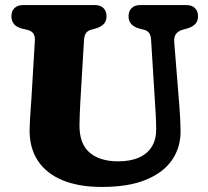

<svg xmlns="http://www.w3.org/2000/svg" viewBox="-20 -720 822 759"><path d="M593.4 -303.4 577.4 -560.6Q576.4 -579.9 569.5 -589.5Q562.7 -599.1 548.4 -602.6L530.4 -607.2Q510.2 -612.8 499.2 -624.6Q488.2 -636.4 488.2 -656Q488.2 -676 500.3 -688Q512.4 -700 534.8 -700H716.2Q738.7 -700 750.7 -688Q762.8 -676 762.8 -656Q762.8 -636.4 751.8 -625Q740.8 -613.6 720.6 -607.6L702.6 -602.6Q684.3 -597.4 675.7 -585.7Q667.1 -573.9 668.8 -552.6L688.8 -304.2Q691 -278.6 692.2 -254Q693.5 -229.4 693.8 -202.8Q694.5 -138.5 660.7 -88.4Q627 -38.4 557.8 -9.7Q488.7 19 382.8 19Q291.1 19 227.1 -7.6Q163.1 -34.1 129.8 -84.4Q96.5 -134.8 97 -206.4Q97.1 -220.5 98.4 -243.2Q99.6 -265.9 101.3 -288.8Q103 -311.8 104 -327.4L117.8 -558.6Q118.8 -578 111.5 -588.2Q104.1 -598.3 85.3 -602.6L67.3 -606.8Q25.1 -617.6 25.1 -656Q25.1 -676 37.2 -688Q49.3 -700 71.7 -700H354.5Q377 -700 389 -688Q401.1 -676 401.1 -656Q401.1 -636.4 390.1 -625Q379.1 -613.6 358.9 -607.6L340.9 -602.6Q326.8 -599 319.9 -589.1Q313 -579.1 312 -560L297.8 -320.4Q296.2 -291.5 295.3 -267.5Q294.5 -243.5 294.2 -225.6Q293.5 -152.2 333.8 -117.2Q374.2 -82.2 447 -82.2Q496.6 -82.2 530.3 -97.6Q564.1 -113.1 581 -141.8Q598 -170.6 597.4 -210.4Q597.1 -243.9 595.7 -264.4Q594.4 -285 593.4 -303.4Z"/></svg>

Font: Fraunces SuperSoft 9pt
Style: Regular
Weight: 900
Version: Version 1.000;[b76b70a41]